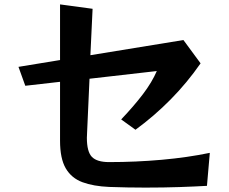

<svg xmlns="http://www.w3.org/2000/svg" viewBox="-20 -827 1040 873"><path d="M921 18Q870 21 797.5 23.5Q725 26 641 26Q561 26 477 23Q405 20 355 1.5Q305 -17 279 -61.5Q253 -106 253 -187V-455L95 -437L64 -523L253 -554V-807L401 -787L391 -576L814 -645L892 -539Q831 -451 756 -375Q681 -299 596 -237L531 -284Q589 -345 630 -399Q671 -453 693 -504L387 -469L376 -225Q376 -218 375.5 -212Q375 -206 375 -201Q375 -137 398 -113.5Q421 -90 476 -90Q598 -90 715.5 -100.5Q833 -111 934 -132Z"/></svg>

Font: RocknRoll One
Style: Regular
Weight: 400
Designer: Fontworks Inc.
Foundry: Fontworks Inc.
Version: Version 1.100